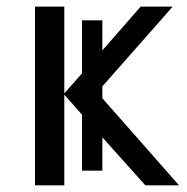

<svg xmlns="http://www.w3.org/2000/svg" viewBox="-20 -556 561 576"><path d="M226.1 -211.9 172.9 -272V0H85V-536.1H172.9V-275.9L226.1 -335.9V-495.1H287.1V-404.8L401.9 -536.1H498L287.1 -296.9V-261.2L517.1 0H416L287.1 -144V-43.9H226.1Z"/></svg>

Font: Genotype
Style: Regular
Weight: 400
Foundry: Ascender Corporation
Version: Version 1.00